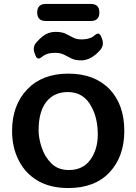

<svg xmlns="http://www.w3.org/2000/svg" viewBox="-20 -939 689 970"><path d="M325 11Q233 11 169 -27Q106 -65 74 -130Q41 -195 41 -277Q41 -408 118 -488Q194 -567 325 -567Q457 -567 533 -489Q608 -411 608 -277Q608 -149 534 -69Q460 11 325 11ZM328 -80Q399 -80 436.5 -132Q474 -184 474 -259Q474 -342 442 -400Q403 -474 323 -474Q253 -474 214 -424.5Q175 -375 175 -280Q175 -241 190.5 -194Q206 -147 239.5 -113.5Q273 -80 328 -80ZM157 -665Q141 -700 165 -726Q180 -743 195 -755Q224 -778 260 -778Q292 -778 311 -769L348 -750Q365 -740 391 -740Q419 -740 438 -748Q448 -751 460 -762Q480 -779 490 -756L494 -747Q501 -730 499.5 -715Q498 -700 486 -686Q440 -634 390 -634Q359 -634 340 -644L303 -663Q285 -672 259 -672Q231 -672 214 -665Q204 -661 191 -651Q170 -633 160 -657ZM211 -833Q168 -833 168 -876Q168 -919 211 -919H439Q482 -919 482 -876Q482 -833 439 -833Z"/></svg>

Font: MaokenZhuyuanTi
Style: Regular
Weight: 400
Designer: Fontworks Inc & LongZhuTi team: ZERO子、时光羊、荆南、频凡、刘鹏、Little White Dog、帆影Magmeta、奈白不弍、白日月球、ChaoTawei、雨三（排名不分先后）
Version: Version 1.000; 20230222